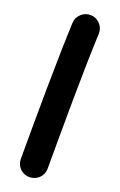

<svg xmlns="http://www.w3.org/2000/svg" viewBox="-153 -767 546 874"><g transform="rotate(20 119.5 -329.5)"><path d="M127 -724.1C108.9 -724.6 93.8 -719.2 80.6 -707C67.4 -694.8 60.1 -680.2 59.6 -662.1C51.8 -493.7 50.3 -190.4 50.3 0C50.3 18.1 56.6 33.2 69.3 45.9C81.5 58.1 96.7 64.5 114.7 64.5C132.8 64.5 147.9 58.1 161.1 45.9C173.8 33.2 180.2 18.1 180.2 0C180.2 -189.5 181.2 -494.1 189 -656.2C189.5 -674.3 184.1 -689.9 171.9 -703.1C159.7 -716.3 145 -723.6 127 -724.1Z"/></g></svg>

Font: Mikhak
Style: Bold
Weight: 700
Designer: Amin Abedi
Version: Version 3.2